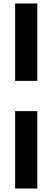

<svg xmlns="http://www.w3.org/2000/svg" viewBox="-20 -826 298 1092"><path d="M192 -366H66V-806H192ZM192 246H66V-194H192Z"/></svg>

Font: Space Grotesk Variable Light
Style: Regular
Weight: 300
Designer: Florian Karsten
Foundry: Florian Karsten
Version: Version 2.000